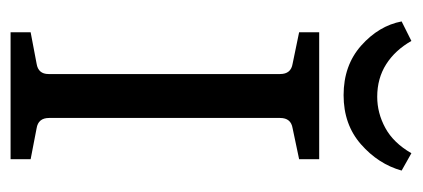

<svg xmlns="http://www.w3.org/2000/svg" viewBox="-232 -546 779 354"><g transform="rotate(90 157.0 -369.5)"><path d="M274 -532 217 -520Q198 -517 198 -497V-71Q198 -51 217 -48L274 -37V0H40V-37L98 -48Q117 -51 117 -70V-497Q117 -517 98 -520L40 -532V-569H274ZM156 -614Q101 -614 64.5 -646.5Q28 -679 20 -721L56 -739Q73 -709 99 -692.5Q125 -676 159 -676Q189 -676 216.5 -691Q244 -706 263 -739L295 -721Q283 -678 246.5 -646Q210 -614 156 -614Z"/></g></svg>

Font: Rasa
Style: Regular
Weight: 400
Designer: Anna Giedrys (Yrsa+Rasa design), David Brezina (Yrsa art-direction, Rasa art-direction, design)
Foundry: Rosetta Type Foundry
Version: Version 2.004